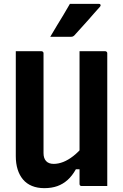

<svg xmlns="http://www.w3.org/2000/svg" viewBox="-20 -966 640 997"><path d="M537 0Q514 0 492 0Q470 0 448 0Q426 0 404 0Q402 0 400 -0.5Q398 -1 397 -2Q396 -3 395 -4Q394 -5 393.5 -7Q393 -9 393 -11Q393 -97 393 -183Q393 -269 393 -355.5Q393 -442 393 -528Q393 -614 393 -700Q415 -700 437 -700Q459 -700 481.5 -700Q504 -700 526 -700Q530 -700 532 -698.5Q534 -697 535.5 -695Q537 -693 537 -689Q537 -617 537 -544Q537 -471 537 -398.5Q537 -326 537 -253.5Q537 -181 537 -109Q537 -79 537 -51.5Q537 -24 537 0ZM210 11Q174 11 146 -0.5Q118 -12 99.5 -34Q81 -56 71.5 -86.5Q62 -117 62 -155Q62 -230 62 -304Q62 -378 62 -452.5Q62 -527 62 -600Q62 -625 62 -650Q62 -675 62 -700Q96 -700 129 -700Q162 -700 195 -700Q199 -700 201 -698.5Q203 -697 204.5 -695Q206 -693 206 -689Q206 -605 206 -517.5Q206 -430 206 -342Q206 -254 206 -171Q206 -144 219.5 -129.5Q233 -115 259 -115Q283 -115 308.5 -125Q334 -135 361 -156Q388 -177 415 -210V-87H374Q355 -53 331 -31.5Q307 -10 277.5 0.5Q248 11 210 11ZM343 -946Q381 -946 402.5 -946Q424 -946 443.5 -946Q463 -946 494 -946Q500 -946 502 -941.5Q504 -937 500 -932Q481 -911 467 -895Q453 -879 439.5 -863.5Q426 -848 408.5 -829Q391 -810 365 -781Q363 -779 359 -777Q355 -775 349 -775Q321 -775 303.5 -775Q286 -775 272 -775Q258 -775 241 -775Q259 -806 275.5 -833Q292 -860 309 -888Q326 -916 343 -946Z"/></svg>

Font: RecMonoLinear Nerd Font Mono
Style: Bold
Weight: 700
Monospace: yes
Version: Version 1.085; ttfautohint (v1.8.4.7-5d5b);Nerd Fonts 3.2.1